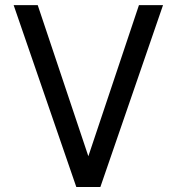

<svg xmlns="http://www.w3.org/2000/svg" viewBox="-20 -743 702 763"><path d="M331.1 -122.1 129.9 -722.7H34.2L283.2 0H378.9L627.9 -722.7H532.2Z"/></svg>

Font: Giphurs SC
Style: Regular
Weight: 400
Version: Version 0.920